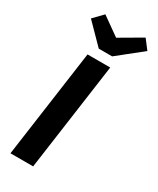

<svg xmlns="http://www.w3.org/2000/svg" viewBox="-234 -1002 878 1070"><g transform="rotate(30 205.5 -467.5)"><path d="M365.2 -935.1 411.1 -875 255.9 -751H169.9L47.9 -875L106 -935.1L223.1 -852.1ZM277.8 -691.9 181.2 0H35.2L131.8 -691.9Z"/></g></svg>

Font: FiraGO SemiBold
Style: Italic
Weight: 600
Italic angle: -8°
Designer: bBox Type GmbH
Foundry: bBox Type GmbH
Version: Version 1.001;PS 001.001;hotconv 1.0.88;makeotf.lib2.5.64775